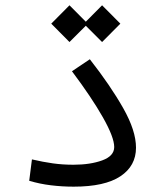

<svg xmlns="http://www.w3.org/2000/svg" viewBox="-20 -697 626 719"><path d="M255.9 2Q211.9 2 170.2 -3.2Q128.4 -8.3 89.4 -20L99.6 -100.1Q141.6 -90.3 178.2 -85.2Q214.8 -80.1 254.9 -80.1Q317.9 -80.1 362.8 -96.4Q407.7 -112.8 407.7 -146.5Q407.7 -182.6 365.5 -257.3Q323.2 -332 249.5 -430.2L316.4 -475.1Q393.6 -376.5 441.4 -292Q489.3 -207.5 489.3 -144Q489.3 -75.7 430.9 -36.9Q372.6 2 255.9 2ZM362.3 -539.6 301.3 -600.6 240.2 -539.6 171.9 -608.4 240.2 -677.2 301.3 -615.7 362.3 -677.2 430.7 -608.4Z"/></svg>

Font: Cascadia Mono SemiLight
Style: Regular
Weight: 350
Monospace: yes
Designer: Aaron Bell
Foundry: Saja Typeworks
Version: Version 2404.023; ttfautohint (v1.8.4)